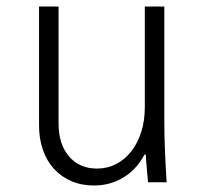

<svg xmlns="http://www.w3.org/2000/svg" viewBox="-20 -560 640 590"><path d="M485 -180V-540H425V-230Q425 -189 414 -154.5Q403 -120 383.5 -95Q364 -70 337 -56Q310 -42 278 -42Q224 -42 192 -79.5Q160 -117 160 -180V-540H100V-175Q100 -133 112 -99Q124 -65 146 -41Q168 -17 199 -3.5Q230 10 268 10Q309 10 343 -6Q377 -22 401 -50.5Q425 -79 438.5 -120Q452 -161 452 -210L398 -85H428Q429 -64 431 -43Q433 -22 435 0H492Q489 -48 487 -95Q485 -142 485 -180Z"/></svg>

Font: CommitMonoV142 ExtLt
Style: Regular
Weight: 200
Monospace: yes
Designer: Eigil Nikolajsen
Foundry: Eigil Nikolajsen
Version: Version 1.142